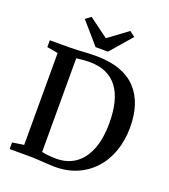

<svg xmlns="http://www.w3.org/2000/svg" viewBox="-172 -1099 1085 1230"><g transform="rotate(20 371.0 -484.0)"><path d="M336.5 8Q317.5 7.5 296 6.2Q274.5 5 252.8 3.5Q231 2 210.5 1Q190 0 173 0H35V-45L113.5 -57V-683.5L38.5 -696.5V-743H171.5Q201.5 -743 230.8 -744.8Q260 -746.5 289.5 -748.2Q319 -750 349 -750Q445.5 -750 514.5 -725Q583.5 -700 627.2 -653Q671 -606 692 -540.8Q713 -475.5 713 -395.5Q713 -305 686.5 -230.2Q660 -155.5 610.5 -101.8Q561 -48 491.8 -19Q422.5 10 336.5 8ZM341 -44Q412.5 -45 465.8 -82.2Q519 -119.5 548.8 -193Q578.5 -266.5 578.5 -375.5Q578.5 -452.5 563.5 -512.8Q548.5 -573 517.5 -614.5Q486.5 -656 438.8 -677.8Q391 -699.5 326 -699.5Q306.5 -699.5 289.8 -698Q273 -696.5 259.5 -694.8Q246 -693 237 -692.5V-54Q253.5 -50 270.8 -47.8Q288 -45.5 305.5 -44.8Q323 -44 341 -44ZM329 -802 202.5 -948 239 -975.5 371 -878 503 -975.5 539.5 -947.5 413.5 -802Z"/></g></svg>

Font: Merriweather 48pt SemiBold
Style: Regular
Weight: 600
Version: Version 2.100